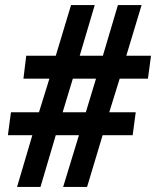

<svg xmlns="http://www.w3.org/2000/svg" viewBox="-20 -734 613 754"><path d="M266 -425H357L317 -293H226ZM139 0 199 -203H290L228 0H322L383 -203H501L513 -293H409L450 -425H561L573 -515H476L536 -714H443L384 -515H293L352 -714H259L199 -515H83L72 -425H174L133 -293H23L11 -203H107L47 0Z"/></svg>

Font: Noto Sans UI SemiCondensed
Style: Bold Italic
Weight: 700
Width: 4
Designer: Monotype Design Team
Foundry: Monotype Imaging Inc.
Version: 1.001